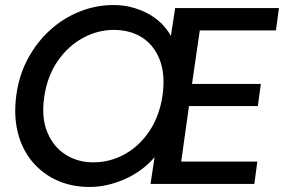

<svg xmlns="http://www.w3.org/2000/svg" viewBox="-20 -732 1130 764"><path d="M337 12Q265 12 206.5 -14.5Q148 -41 107.5 -90Q67 -139 50.5 -206Q34 -273 45 -354Q56 -434 91.5 -499.5Q127 -565 179.5 -612.5Q232 -660 297 -686Q362 -712 432 -712Q502 -712 564.5 -680Q627 -648 660 -589L677 -700H1090L1078 -611H775L744 -398H1018L1006 -310H732L701 -89H1004L992 0H579L595 -106Q544 -48 474 -18Q404 12 337 12ZM351 -86Q418 -86 476.5 -118.5Q535 -151 575 -211Q615 -271 627 -354Q638 -435 616 -493Q594 -551 546.5 -582Q499 -613 432 -613Q369 -613 310 -581Q251 -549 209.5 -489Q168 -429 156 -346Q144 -265 168 -206.5Q192 -148 240.5 -117Q289 -86 351 -86Z"/></svg>

Font: Host Grotesk Medium
Style: Italic
Weight: 500
Italic angle: -8°
Designer: Doğukan Karapınar based on Poppins by Indian Type Foundry, Jonny Pinhorn
Foundry: Element Type
Version: Version 1.001; ttfautohint (v1.8.4.7-5d5b)